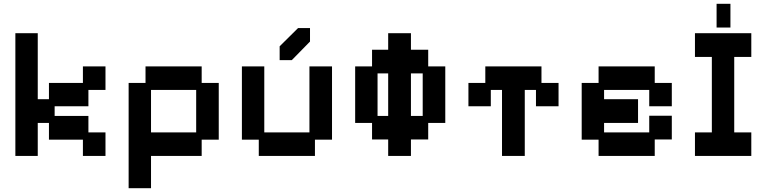

<svg xmlns="http://www.w3.org/2000/svg" viewBox="-20 -811 4041 1012"><path d="M61 11V-636H179V-288H238V-374H417V-461H536V-337H446V-251H268V-200H446V-113H536V11H417V-75H238V-163H179V11Z M658 181V-374H747V-461H1043V-374H1133V-75H1043V11H776V181ZM776 -113H1014V-337H776Z M1344 11V-75H1255V-461H1373V-113H1611V-461H1730V-75H1640V11ZM1454 -494V-567L1551 -663H1614V-592L1518 -494Z M2026 11V-76H1941V-163H1852V-461H1941V-549H2026V-636H2146V-549H2237V-461H2327V-163H2237V-76H2146V11ZM1970 -200H2026V-424H1970ZM2146 -200H2208V-424H2146Z M2626 11V-337H2567V-251H2449V-374H2538V-461H2834V-374H2924V-251H2805V-337H2746V11Z M3135 11V-75H3046V-374H3135V-461H3431V-374H3521V-251H3402V-337H3164V-288H3343V-163H3164V-113H3402V-201H3521V-76H3431V11Z M3643 11V-113H3732V-511H3643V-636H3940V-511H3850V-113H3940V11ZM3757 -666V-791H3830V-666Z"/></svg>

Font: Pixelify Sans SemiBold
Style: Regular
Weight: 600
Designer: Stefie Justprince
Foundry: Typecalism Foundryline
Version: Version 1.000